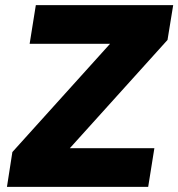

<svg xmlns="http://www.w3.org/2000/svg" viewBox="-20 -725 692 745"><path d="M7 0 28 -135 453 -606 445 -555H95L119 -705H652L630 -570L205 -99L213 -150H579L555 0Z"/></svg>

Font: Mulish ExtraLight Black
Style: Italic
Weight: 900
Italic angle: -9°
Version: Version 3.603